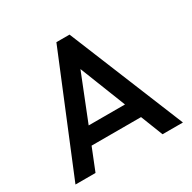

<svg xmlns="http://www.w3.org/2000/svg" viewBox="-155 -856 1013 1012"><g transform="rotate(-30 351.0 -350.0)"><path d="M24 0H146L200 -135H501L554 0H678L392 -700H312ZM240 -235 351 -514 461 -235Z"/></g></svg>

Font: MV Cash Medium
Style: Regular
Weight: 500
Designer: Rodrigo Fuenzalida
Foundry: fragTYPE
Version: Version 1.100;Glyphs 3.1.2 (3151)